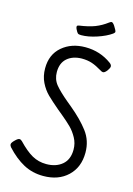

<svg xmlns="http://www.w3.org/2000/svg" viewBox="-133 -895 672 969"><g transform="rotate(15 203.0 -410.0)"><path d="M369 -629Q380 -621 380 -612Q380 -604 370 -590Q358 -574 349 -574Q343 -574 334 -580Q306 -597 282.5 -605Q259 -613 228 -613Q181 -612 152.5 -587Q124 -562 124 -515Q124 -477 146.5 -449.5Q169 -422 216 -383L239 -364Q298 -315 333.5 -268Q369 -221 369 -159Q369 -82 320.5 -36Q272 10 193 10Q136 10 89.5 -15Q43 -40 -1 -88Q-7 -96 -7 -102Q-7 -111 9 -126Q22 -139 30 -139Q37 -139 44 -132Q84 -90 117.5 -71Q151 -52 192 -52Q243 -52 275 -79Q307 -106 307 -158Q307 -191 291.5 -219Q276 -247 256.5 -266.5Q237 -286 202 -315L180 -333Q141 -366 117.5 -389Q94 -412 78 -444.5Q62 -477 62 -518Q62 -590 110.5 -631.5Q159 -673 232 -673Q309 -673 369 -629ZM314 -824Q322 -830 326 -830Q333 -830 343 -815Q357 -793 357 -787Q357 -782 349 -776Q321 -756 276 -741Q231 -726 194 -726Q181 -726 176.5 -730Q172 -734 165 -748Q161 -756 161 -761Q161 -766 163.5 -767.5Q166 -769 171 -770Q221 -777 253 -789.5Q285 -802 314 -824Z"/></g></svg>

Font: Farsan
Style: Regular
Weight: 400
Version: Version 1.001g;PS 1.001;hotconv 1.0.86;makeotf.lib2.5.63406 